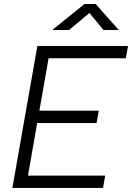

<svg xmlns="http://www.w3.org/2000/svg" viewBox="-20 -918 645 938"><path d="M40.5 0H483.4L493.7 -60.1H116.7L161.6 -316.9H451.7L462.4 -377.4H172.4L217.3 -633.3H594.7L605.5 -693.4H162.6L151.9 -633.3ZM235.4 -771.5H317.4L417 -854.5L485.8 -771.5H560.1L447.3 -898.4H392.6Z"/></svg>

Font: Cascadia Mono PL Light
Style: Italic
Weight: 300
Italic angle: -10°
Monospace: yes
Designer: Aaron Bell
Foundry: Saja Typeworks
Version: Version 2404.023